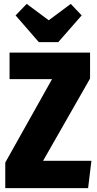

<svg xmlns="http://www.w3.org/2000/svg" viewBox="-20 -965 497 985"><path d="M442 -562 201 -140H449L432 0H7V-131L247 -559H29V-695H442ZM399 -886 279 -749H179L60 -886L117 -945L230 -861L343 -945Z"/></svg>

Font: Fira Sans Compressed ExtraBold
Style: Regular
Weight: 800
Width: 1
Designer: bBox Type GmbH & Carrois Corporate GbR & Edenspiekermann AG
Foundry: bBox Type GmbH & Carrois Corporate GbR & Edenspiekermann AG
Version: Version 4.301